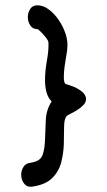

<svg xmlns="http://www.w3.org/2000/svg" viewBox="-20 -718 405 725"><path d="M100 -13Q81 -11 70.5 -25.5Q60 -40 60 -58Q60 -74 68.5 -87.5Q77 -101 93 -103Q131 -108 140 -131Q149 -154 150 -191Q151 -228 153 -266Q155 -304 175 -335Q161 -349 155.5 -370Q150 -391 150 -414Q150 -450 157 -488.5Q164 -527 163 -556Q163 -564 153.5 -576Q144 -588 134 -598Q124 -608 121 -608Q103 -608 94 -622.5Q85 -637 85 -653Q85 -670 94 -684Q103 -698 121 -698Q143 -698 164 -682.5Q185 -667 202 -642Q219 -617 228 -589Q237 -561 234 -535Q234 -528 230.5 -509Q227 -490 224 -467.5Q221 -445 221 -427Q221 -404 228 -401Q239 -397 251.5 -393Q264 -389 275 -382Q292 -372 298.5 -362.5Q305 -353 305 -344Q305 -332 294.5 -321Q284 -310 270 -301.5Q256 -293 244.5 -287.5Q233 -282 231 -279Q222 -267 222 -238.5Q222 -210 221 -174.5Q220 -139 211 -104.5Q202 -70 176.5 -45Q151 -20 100 -13Z"/></svg>

Font: Fuzzy Bubbles
Style: Regular
Weight: 400
Designer: Robert E. Leuschke
Foundry: Robert E. Leuschke
Version: Version 1.010; ttfautohint (v1.8.3)